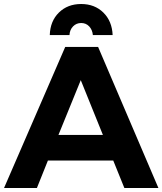

<svg xmlns="http://www.w3.org/2000/svg" viewBox="-23 -933 806 953"><path d="M321.8 -758.8H224.1Q226.1 -828.1 269.3 -870.6Q312.5 -913.1 379.9 -913.1Q446.8 -913.1 490 -870.6Q533.2 -828.1 536.1 -758.8H438Q435.5 -785.2 419.7 -802Q403.8 -818.8 379.9 -818.8Q356 -818.8 339.6 -802Q323.2 -785.2 321.8 -758.8ZM594.2 0 539.1 -136.2H214.8L160.2 0H-2.9L300.8 -700.2H463.9L763.2 0ZM267.1 -263.2H487.8L377.9 -535.2Z"/></svg>

Font: Montserrat arm SemiBold
Style: Regular
Weight: 600
Designer: Julieta Ulanovsky
Foundry: Julieta Ulanovsky
Version: Version 6.000;PS 006.000;hotconv 1.0.88;makeotf.lib2.5.64775